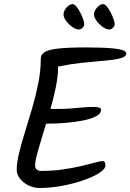

<svg xmlns="http://www.w3.org/2000/svg" viewBox="-20 -945 645 950"><path d="M177.5 -14.8Q147.5 -14.8 121.3 -27.5Q95.1 -40.3 78.9 -60.9Q62.7 -81.5 62.7 -105Q62.7 -139.3 74.5 -188.1Q86.3 -236.9 104.3 -294.4Q122.2 -351.9 140.2 -413.5Q158.1 -475.1 169.9 -535.4Q181.7 -595.7 181.7 -649.7Q181.7 -669.2 188.9 -676.4Q196.2 -683.5 206.2 -683.5Q213.2 -683.5 223.3 -678.6Q233.4 -673.7 243.6 -664.5Q253.9 -655.4 260.6 -642Q267.3 -628.6 267.3 -611.6Q267.3 -567.5 255.8 -511.8Q244.4 -456.1 227.3 -397.3Q210.2 -338.5 193.4 -284.3Q176.6 -230.1 165.2 -188.6Q153.7 -147.1 153.7 -126Q153.7 -112.8 162 -106.1Q170.2 -99.3 181.1 -99.3Q239.7 -99.3 290.9 -106.6Q342.2 -113.9 383.1 -123.7Q424 -133.5 450.8 -140.8Q477.6 -148.1 487.2 -148.1Q495.3 -148.1 498.5 -141.9Q501.7 -135.7 501.7 -126.9Q501.7 -108.7 471 -89Q440.3 -69.4 390.9 -52.5Q341.6 -35.5 285.1 -25.2Q228.7 -14.8 177.5 -14.8ZM207.2 -333Q194.2 -333 182.5 -340Q170.7 -347 161.6 -357.4Q152.4 -367.8 147.1 -378Q141.9 -388.2 141.9 -394.6Q141.9 -414.3 163.1 -414.3Q176.2 -414.3 188 -412.4Q199.8 -410.5 214.7 -408.1Q229.6 -405.7 251.9 -405.7Q300.2 -405.7 332.1 -408.4Q364 -411 390.2 -413.5Q416.3 -416 445.5 -416Q461.8 -416 470.9 -412.5Q480.1 -408.9 480.1 -401.8Q480.1 -382.9 455.3 -369.8Q430.5 -356.7 389.9 -348.6Q349.3 -340.5 301.1 -336.7Q253 -333 207.2 -333ZM184 -661Q184 -677 202.1 -688.1Q220.2 -699.2 268.1 -704.8Q316.1 -710.4 404.3 -710.4Q447.1 -710.4 483.8 -709.1Q520.5 -707.7 547.4 -704.7Q574.4 -701.6 589.5 -695.7Q604.7 -689.8 604.7 -681.3Q604.7 -668.1 588 -661Q571.4 -653.9 540.8 -649.7Q510.2 -645.5 468.8 -642.2Q427.4 -638.8 378.3 -633.4Q327.3 -627.7 289.9 -619.6Q252.6 -611.5 229.1 -611.5Q218.8 -611.5 208.1 -619.1Q197.5 -626.7 190.7 -638.1Q184 -649.5 184 -661ZM396.9 -824.7Q396.9 -816.3 388.2 -807.6Q379.6 -799 370.4 -799Q355.7 -799 337.9 -811.6Q320.2 -824.1 307.3 -841.7Q294.4 -859.3 294.4 -872.7Q294.4 -884.5 300.9 -896.1Q307.5 -907.7 318.3 -916.2Q329.1 -924.6 339.2 -924.6Q347.6 -924.6 357.5 -913.2Q367.4 -901.7 376.3 -884.6Q385.2 -867.5 391 -851.3Q396.9 -835 396.9 -824.7ZM547.6 -824.7Q547.6 -816.3 538.9 -807.6Q530.3 -799 521.1 -799Q506.4 -799 488.6 -811.6Q470.9 -824.1 458 -841.7Q445.1 -859.3 445.1 -872.7Q445.1 -884.5 451.6 -896.1Q458.2 -907.7 469 -916.2Q479.8 -924.6 489.9 -924.6Q498.3 -924.6 508.2 -913.2Q518.1 -901.7 527 -884.6Q535.9 -867.5 541.7 -851.3Q547.6 -835 547.6 -824.7Z"/></svg>

Font: Kalam Variable Light
Style: Regular
Weight: 300
Designer: Lipi Raval, Jonny Pinhorn
Foundry: Indian Type Foundry
Version: Version 3.000